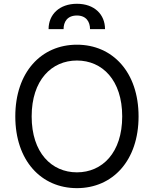

<svg xmlns="http://www.w3.org/2000/svg" viewBox="-20 -970 801 1000"><path d="M701.7 -363.6C701.7 -593.8 566.8 -737.2 380.7 -737.2C194.6 -737.2 59.7 -593.8 59.7 -363.6C59.7 -133.5 194.6 9.9 380.7 9.9C566.8 9.9 701.7 -133.5 701.7 -363.6ZM616.5 -363.6C616.5 -174.7 512.8 -72.4 380.7 -72.4C248.6 -72.4 144.9 -174.7 144.9 -363.6C144.9 -552.6 248.6 -654.8 380.7 -654.8C512.8 -654.8 616.5 -552.6 616.5 -363.6ZM233 -818.2H311.1C311.1 -855.1 329.5 -889.2 380.7 -889.2C429 -889.2 448.9 -856.5 448.9 -818.2H527C527 -894.9 471.6 -950.3 380.7 -950.3C289.8 -950.3 233 -894.9 233 -818.2Z"/></svg>

Font: Karasuma Gothic
Style: Regular
Weight: 400
Designer: Rasmus Andersson, Ryoko Nishizuka
Foundry: Genbu
Version: Version 1.00